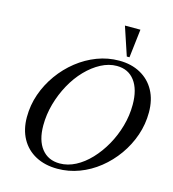

<svg xmlns="http://www.w3.org/2000/svg" viewBox="-134 -1050 1058 1173"><g transform="rotate(15 394.5 -464.0)"><path d="M337 12Q258 12 199 -19.5Q140 -51 108 -109Q76 -167 76 -245Q76 -321 100.5 -391Q125 -461 168.5 -521.5Q212 -582 269.5 -627.5Q327 -673 394 -698.5Q461 -724 533 -724Q610 -724 668 -692Q726 -660 757.5 -602Q789 -544 789 -465Q789 -390 765 -320Q741 -250 698 -189.5Q655 -129 598 -83.5Q541 -38 474.5 -13Q408 12 337 12ZM342 -23Q393 -23 442 -48.5Q491 -74 534 -119.5Q577 -165 610 -223.5Q643 -282 662 -349Q681 -416 681 -485Q681 -581 640.5 -635Q600 -689 527 -689Q477 -689 427.5 -663Q378 -637 334 -591.5Q290 -546 257 -486Q224 -426 205 -358.5Q186 -291 186 -222Q186 -128 227.5 -75.5Q269 -23 342 -23ZM587 -760H570L510 -940H608Z"/></g></svg>

Font: Baskervville Medium
Style: Italic
Weight: 500
Italic angle: -18°
Version: Version 1.100